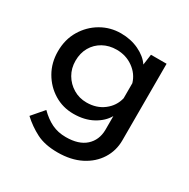

<svg xmlns="http://www.w3.org/2000/svg" viewBox="-146 -565 891 905"><g transform="rotate(30 299.5 -113.0)"><path d="M281 205Q212 205 166 181.5Q120 158 81 122L136 58Q168 90 202 106.5Q236 123 279 123Q349 123 386 89.5Q423 56 424 1V-75Q403 -38 359 -14Q315 10 255 10Q197 10 149.5 -19Q102 -48 73.5 -97.5Q45 -147 45 -209Q45 -274 75 -324Q105 -374 154 -402.5Q203 -431 261 -431Q315 -431 359 -410Q403 -389 425 -356L433 -414H518V3Q518 59 489 105Q460 151 407 178Q354 205 281 205ZM139 -212Q139 -171 158 -138.5Q177 -106 209.5 -86.5Q242 -67 282 -67Q336 -67 374.5 -96.5Q413 -126 424 -172V-254Q411 -298 372 -326Q333 -354 282 -354Q241 -354 208.5 -336Q176 -318 157.5 -286Q139 -254 139 -212Z"/></g></svg>

Font: Synthetic
Style: Regular
Weight: 400
Designer: Santiago Orozco
Foundry: Typemade
Version: Version 2.000; ttfautohint (v1.8.4.7-5d5b)